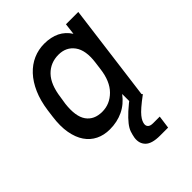

<svg xmlns="http://www.w3.org/2000/svg" viewBox="-202 -616 925 925"><g transform="rotate(-45 260.0 -154.0)"><path d="M194 8Q154 8 122.5 -7.5Q91 -23 70.5 -53Q50 -83 42 -127.5Q34 -172 42 -231L47 -269Q55 -327 74.5 -371.5Q94 -416 122.5 -446.5Q151 -477 186.5 -492.5Q222 -508 262 -508Q353 -508 395 -442L402 -500H486L421 0H356V-71Q326 -31 285 -11.5Q244 8 194 8ZM228 -78Q280 -78 319 -117Q358 -156 367 -231L372 -269Q382 -344 353.5 -383Q325 -422 273 -422Q218 -422 181.5 -384.5Q145 -347 135 -269L129 -231Q120 -153 146.5 -115.5Q173 -78 228 -78ZM343 200Q288 200 266 178Q244 156 249 120Q252 103 257.5 86.5Q263 70 278 51Q293 32 318.5 8.5Q344 -15 386 -46L426 0Q395 23 376 39.5Q357 56 347.5 68Q338 80 334 89Q330 98 329 105Q327 118 335 126Q343 134 362 134H407L398 200Z"/></g></svg>

Font: Retni Sans Medium
Style: Italic
Weight: 500
Italic angle: -8°
Designer: Vitaly Kuzmin
Foundry: ParaType Ltd.
Version: Version 1.00;June 10, 2019;FontCreator 11.5.0.2425 64-bit; t